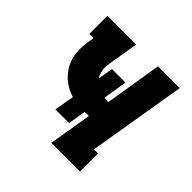

<svg xmlns="http://www.w3.org/2000/svg" viewBox="-142 -657 785 785"><g transform="rotate(45 250.0 -265.0)"><path d="M257 0 288 -187Q282 -187 276 -186.5Q270 -186 264 -186L251 -109H172L187 -195Q164 -202 144.5 -214Q125 -226 110 -242.5Q95 -259 84.5 -280Q74 -301 70.5 -324Q67 -347 69 -371.5Q71 -396 75 -420L76 -425H52V-530H218L197 -403Q196 -392 194.5 -381.5Q193 -371 194.5 -361Q196 -351 199 -341.5Q202 -332 208 -324L219 -389H297L280 -284Q284 -284 288.5 -283.5Q293 -283 297 -283Q299 -283 300.5 -283Q302 -283 304 -283L344 -530H470L399 -105H423V0Z"/></g></svg>

Font: Iosevka Slab Extrabold
Style: Italic
Weight: 800
Italic angle: -9°
Monospace: yes
Designer: Belleve Invis
Foundry: Belleve Invis
Version: Version 11.1.0; ttfautohint (v1.8.3)